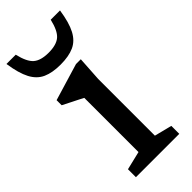

<svg xmlns="http://www.w3.org/2000/svg" viewBox="-236 -775 819 819"><g transform="rotate(-45 173.0 -366.0)"><path d="M238 -522 231 -410V-68L310 -48V0H48.5V-48L132 -68V-395Q126.5 -398 110.8 -406Q95 -414 76 -423.5Q57 -433 41.5 -441V-471.5L209 -522ZM161 -638.5Q208 -638.5 231 -658.2Q254 -678 266.5 -732H322.5Q313 -667.5 294 -631.5Q275 -595.5 242.8 -581Q210.5 -566.5 161 -566.5Q112 -566.5 79.5 -581Q47 -595.5 28 -631.5Q9 -667.5 -0.5 -732H55.5Q68 -678 91 -658.2Q114 -638.5 161 -638.5Z"/></g></svg>

Font: Newsreader Caption
Style: Regular
Weight: 400
Designer: Hugues Gentile
Foundry: Production Type
Version: Version 1.001